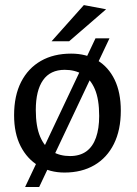

<svg xmlns="http://www.w3.org/2000/svg" viewBox="-20 -676 547 767"><path d="M80.3 71 361.5 -523H417.4L136.5 71ZM237.4 13.3Q179.5 13.3 134.1 -13.8Q88.6 -40.8 62.4 -92Q36.3 -143.1 36.3 -215.7Q36.3 -293.7 64.3 -348.6Q92.4 -403.5 143.4 -432.7Q194.3 -461.8 264.2 -461.8Q324.3 -461.8 368.8 -435.1Q413.3 -408.4 438 -357.5Q462.6 -306.6 462.6 -233.7Q462.6 -156.7 435.1 -101.2Q407.5 -45.7 357 -16.2Q306.5 13.3 237.4 13.3ZM259.7 -52.6Q298.7 -52.6 324.7 -71.2Q350.6 -89.9 363.4 -126.1Q376.2 -162.3 376.2 -212.7Q376.2 -279.6 358.8 -320.1Q341.4 -360.6 310.3 -378.9Q279.2 -397.1 238.7 -397.1Q180.8 -397.1 151.9 -355.7Q123 -314.4 123 -236.7Q123 -170.9 140.4 -130Q157.8 -89.2 188.5 -70.9Q219.2 -52.6 259.7 -52.6ZM186 -511.1 315 -655.7 403.8 -639 256.2 -511.1Z"/></svg>

Font: Ancizar Sans Thin
Style: Regular
Weight: 100
Designer: Cesar Puertas, Viviana Monsalve, Julian Moncada, Julian Prieto, Jose Castro, Mariel Hernandez, Felipe Aragon, Sara Alarc
Version: Version 8.100